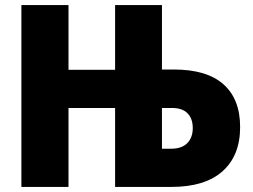

<svg xmlns="http://www.w3.org/2000/svg" viewBox="-20 -734 994 754"><path d="M64 0V-714H249V-460H432V-714H616V-461H663Q792 -461 857.5 -403Q923 -345 923 -235Q923 -123 854 -61.5Q785 0 654 0H432V-310H249V0ZM616 -150H652Q694 -150 715.5 -172Q737 -194 737 -231Q737 -268 716.5 -289Q696 -310 655 -310H616Z"/></svg>

Font: Noto Sans SemiCondensed Black
Style: Regular
Weight: 900
Width: 4
Designer: Monotype Design Team
Foundry: Monotype Imaging Inc.
Version: Version 2.013; ttfautohint (v1.8.4.7-5d5b)